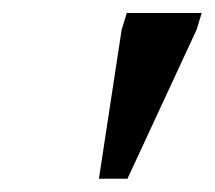

<svg xmlns="http://www.w3.org/2000/svg" viewBox="-20 -690 331 296"><path d="M132.5 -414.5 167.5 -644 175.5 -670H291L283 -644L176.5 -414.5Z"/></svg>

Font: Newsreader 16pt SemiBold
Style: Italic
Weight: 600
Italic angle: -17°
Designer: Hugues Gentile
Foundry: Production Type
Version: Version 1.003; ttfautohint (v1.8.3)